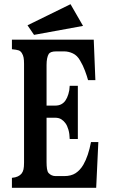

<svg xmlns="http://www.w3.org/2000/svg" viewBox="-20 -900 540 920"><path d="M317.9 -879.9 377.9 -775.9 143.1 -732.9 111.8 -778.8ZM37.1 -710H429.2L437 -516.1H401.9Q397 -534.7 387.2 -561Q377.4 -587.4 363.8 -609.9Q350.1 -634.3 329.3 -644Q308.6 -653.8 287.1 -653.8H250Q234.9 -653.8 226.3 -650.6Q217.8 -647.5 213.9 -642.1Q203.1 -624.5 203.1 -588.9V-394H244.1Q262.2 -394 274.4 -400.9Q286.6 -407.7 293.9 -418.9Q301.8 -430.2 307.6 -449Q313.5 -467.8 314 -488.8H353V-233.9H314Q313.5 -258.8 307.9 -278.3Q302.2 -297.9 293.9 -309.1Q286.1 -320.3 274.2 -328.1Q262.2 -335.9 244.1 -335.9H203.1V-123Q203.1 -105 205.1 -91.3Q207 -77.6 212.9 -70.8Q226.6 -56.2 247.1 -56.2H287.1Q320.8 -56.2 342.3 -70.3Q363.8 -84.5 378.9 -109.9Q391.6 -131.8 400.6 -158.9Q409.7 -186 416 -219.2H451.2L440.9 0H37.1V-47.9Q54.2 -49.3 65.4 -54.7Q76.7 -60.1 83 -67.9Q89.8 -76.2 92.5 -88.1Q95.2 -100.1 95.2 -121.1V-594.2Q95.2 -612.8 93 -624.3Q90.8 -635.7 85 -645Q78.6 -655.8 68.6 -658.9Q58.6 -662.1 37.1 -664.1Z"/></svg>

Font: BIZ UDMincho
Style: Bold
Weight: 700
Monospace: yes
Designer: TypeBank Co., Ltd.
Foundry: Morisawa Inc.
Version: Version 1.06